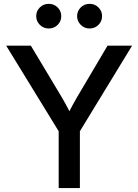

<svg xmlns="http://www.w3.org/2000/svg" viewBox="-20 -961 707 981"><path d="M279.8 0V-290.5L11.7 -727.5H137.7L275.9 -497.1Q296.9 -462.9 315.4 -429.2Q334 -395.5 353 -357.9H316.9Q335.4 -395.5 354 -429.4Q372.6 -463.4 393.1 -497.1L529.3 -727.5H654.8L388.2 -290.5V0ZM437.5 -815.4Q411.1 -815.4 392.6 -834Q374 -852.5 374 -878.4Q374 -904.8 392.6 -923.1Q411.1 -941.4 438 -941.4Q464.4 -941.4 482.9 -923.1Q501.5 -904.8 501.5 -878.4Q501.5 -852.1 482.9 -833.7Q464.4 -815.4 437.5 -815.4ZM229 -815.4Q202.1 -815.4 183.6 -834Q165 -852.5 165 -878.4Q165 -904.8 183.6 -923.1Q202.1 -941.4 229 -941.4Q255.9 -941.4 274.4 -923.1Q293 -904.8 293 -878.4Q293 -852.1 274.4 -833.7Q255.9 -815.4 229 -815.4Z"/></svg>

Font: Inter 28pt Medium
Style: Regular
Weight: 500
Designer: Rasmus Andersson
Foundry: rsms
Version: Version 4.001;git-66647c0bb